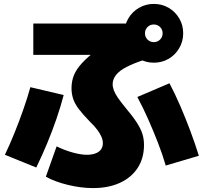

<svg xmlns="http://www.w3.org/2000/svg" viewBox="-20 -875 1040 980"><path d="M455 85Q394 85 327.5 69Q261 53 214 27L269 -128Q309 -108 353 -96Q397 -84 429 -85Q453 -86 470 -93Q487 -100 496 -113Q505 -126 505 -144Q505 -160 498 -176.5Q491 -193 476.5 -212.5Q462 -232 438 -255Q403 -291 382.5 -318Q362 -345 353.5 -370.5Q345 -396 345 -425Q345 -461 357.5 -491.5Q370 -522 399 -553.5Q428 -585 478 -623L504 -595H150V-755H686L718 -570Q662 -552 625.5 -533Q589 -514 572 -492Q555 -470 555 -445Q555 -430 561.5 -413Q568 -396 582.5 -375Q597 -354 620 -326Q657 -282 677.5 -250.5Q698 -219 706.5 -192.5Q715 -166 715 -135Q715 -68 683 -18.5Q651 31 592.5 58Q534 85 455 85ZM5 -85Q30 -137 54 -196.5Q78 -256 99 -316Q120 -376 135 -430L305 -390Q290 -332 268.5 -269.5Q247 -207 221 -144Q195 -81 165 -20ZM826 -30Q809 -88 786 -147Q763 -206 737 -265Q711 -324 681 -380L845 -450Q874 -395 900.5 -333.5Q927 -272 951 -208Q975 -144 995 -80ZM765 -555Q724 -555 689.5 -575Q655 -595 635 -629.5Q615 -664 615 -705Q615 -747 635 -781Q655 -815 689.5 -835Q724 -855 765 -855Q807 -855 841 -835Q875 -815 895 -781Q915 -747 915 -705Q915 -664 895 -629.5Q875 -595 841 -575Q807 -555 765 -555ZM765 -660Q784 -660 797 -673Q810 -686 810 -705Q810 -724 797 -737Q784 -750 765 -750Q746 -750 733 -737Q720 -724 720 -705Q720 -686 733 -673Q746 -660 765 -660Z"/></svg>

Font: M PLUS 1 Black
Style: Regular
Weight: 900
Designer: Coji Morishita
Foundry: UNDERFOREST DESIGN
Version: Version 1.001